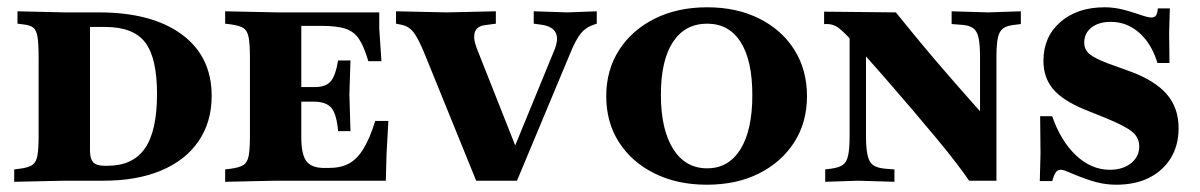

<svg xmlns="http://www.w3.org/2000/svg" viewBox="-20 -496 3295 527"><path d="M19 3V-31L35 -33Q58 -36 68.5 -43Q79 -50 82.5 -68Q86 -86 86 -122V-338Q86 -376 83 -394.5Q80 -413 71.5 -420Q63 -427 44 -429L28 -431V-465L157 -462H251Q397 -462 479 -401.5Q561 -341 561 -233Q561 -161 525 -108.5Q489 -56 422.5 -28Q356 0 264 0H157ZM267 -41H275Q345 -41 378 -89Q411 -137 411 -238Q411 -337 378.5 -379.5Q346 -422 269 -422H227V-83Q227 -60 236 -50.5Q245 -41 267 -41Z M598 3V-31L614 -33Q637 -36 648 -43Q659 -50 662.5 -68Q666 -86 666 -122V-338Q666 -375 662.5 -393.5Q659 -412 648 -419Q637 -426 614 -429L598 -431V-465L742 -462H1021V-417L1027 -328H991Q979 -369 965 -389.5Q951 -410 927.5 -417.5Q904 -425 863 -425H807V-119Q807 -72 821 -53.5Q835 -35 870 -35H883Q915 -35 937.5 -47Q960 -59 977.5 -87.5Q995 -116 1010 -164H1046L1041 -74L1039 0H736ZM908 -136Q904 -183 889.5 -200Q875 -217 841 -217H791V-257H844Q874 -257 887.5 -272.5Q901 -288 908 -330H942L939 -237L942 -136Z M1287 0 1146 -347Q1128 -391 1115 -407.5Q1102 -424 1082 -428L1067 -431V-465L1207 -462L1341 -465V-431L1311 -427Q1289 -424 1283.5 -408Q1278 -392 1288 -365L1402 -77H1386L1501 -357Q1527 -419 1467 -428L1445 -431V-465L1538 -462L1618 -465V-431L1612 -429Q1589 -422 1574.5 -404.5Q1560 -387 1544 -347L1399 0Z M1920 11Q1839 11 1776.5 -20Q1714 -51 1679 -105.5Q1644 -160 1644 -232Q1644 -304 1679.5 -359Q1715 -414 1777.5 -445Q1840 -476 1921 -476Q2002 -476 2064 -445Q2126 -414 2160.5 -359Q2195 -304 2195 -232Q2195 -160 2160 -105.5Q2125 -51 2063.5 -20Q2002 11 1920 11ZM1921 -34Q1980 -34 2012.5 -86.5Q2045 -139 2045 -235Q2045 -330 2013 -380.5Q1981 -431 1921 -431Q1860 -431 1827 -380.5Q1794 -330 1794 -236Q1794 -141 1827.5 -87.5Q1861 -34 1921 -34Z M2640 0Q2628 -18 2605.5 -47.5Q2583 -77 2551.5 -115Q2520 -153 2482.5 -197Q2445 -241 2403.5 -288.5Q2362 -336 2319 -383Q2294 -411 2280 -420.5Q2266 -430 2251 -430H2242V-464L2439 -462Q2461 -435 2487.5 -402.5Q2514 -370 2542.5 -336.5Q2571 -303 2599 -271Q2627 -239 2650.5 -212.5Q2674 -186 2691 -168L2670 -44V-338Q2670 -373 2666 -392Q2662 -411 2650.5 -419Q2639 -427 2618 -428L2592 -430V-465L2692 -462L2782 -465V-430L2766 -428Q2745 -426 2734 -418.5Q2723 -411 2719 -392.5Q2715 -374 2715 -338V0ZM2245 3V-31L2261 -33Q2283 -36 2293.5 -43.5Q2304 -51 2308 -69.5Q2312 -88 2312 -122V-448L2357 -419V-122Q2357 -88 2361.5 -69Q2366 -50 2377 -42.5Q2388 -35 2409 -33L2435 -31V3L2335 0Z M3044 11Q3017 11 2991 4.5Q2965 -2 2924 -19Q2908 -26 2902 -28Q2896 -30 2891 -30Q2883 -30 2878 -23Q2873 -16 2868 1H2834L2836 -74L2835 -177H2868Q2892 -108 2934 -69Q2976 -30 3026 -30Q3062 -30 3084.5 -48Q3107 -66 3107 -94Q3107 -118 3088 -134Q3069 -150 3015 -172L2958 -195Q2897 -220 2870.5 -251.5Q2844 -283 2844 -329Q2844 -395 2890.5 -435.5Q2937 -476 3012 -476Q3032 -476 3052 -472Q3072 -468 3102 -458Q3119 -452 3127 -450Q3135 -448 3140 -448Q3149 -448 3153 -453.5Q3157 -459 3158 -473H3191L3189 -404L3190 -323H3157Q3141 -376 3107 -406Q3073 -436 3029 -436Q2996 -436 2976 -420.5Q2956 -405 2956 -379Q2956 -360 2970 -348Q2984 -336 3021 -322L3082 -300Q3150 -275 3182.5 -237.5Q3215 -200 3215 -144Q3215 -97 3193.5 -62Q3172 -27 3134 -8Q3096 11 3044 11Z"/></svg>

Font: Baskervville SC
Style: Regular
Weight: 400
Designer: Alexis Faudot, Rémi Forte, Morgane Pierson, Rafael Ribas, Tanguy Vanlaeys, Rosalie Wagner, Thomas Huot-Marchand
Foundry: ANRT
Version: Version 1.100